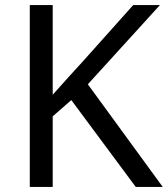

<svg xmlns="http://www.w3.org/2000/svg" viewBox="-20 -734 659 754"><path d="M619 0H513L260 -341L187 -277V0H97V-714H187V-362Q217 -396 248 -430Q279 -464 310 -498L503 -714H608L325 -403Z"/></svg>

Font: Noto Sans Sharada
Style: Regular
Weight: 400
Designer: Monotype Design Team
Foundry: Monotype Imaging Inc.
Version: Version 2.006; ttfautohint (v1.8.4.7-5d5b)